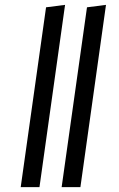

<svg xmlns="http://www.w3.org/2000/svg" viewBox="-20 -768 489 788"><path d="M142 0H65L169 -738L247 -748ZM310 0H233L337 -738L415 -748Z"/></svg>

Font: Fira Sans Book
Style: Italic
Weight: 350
Italic angle: -8°
Designer: bBox Type GmbH & Carrois Corporate GbR & Edenspiekermann AG
Foundry: bBox Type GmbH & Carrois Corporate GbR & Edenspiekermann AG
Version: Version 4.301